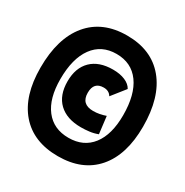

<svg xmlns="http://www.w3.org/2000/svg" viewBox="-158 -814 902 936"><g transform="rotate(30 293.0 -346.5)"><path d="M293 -7.3Q155.3 -7.3 79.8 -94.2Q4.4 -181.2 4.4 -339.4Q4.4 -504.4 79.8 -595.2Q155.3 -686 293 -686Q430.7 -686 506.1 -595.2Q581.5 -504.4 581.5 -339.4Q581.5 -181.2 506.1 -94.2Q430.7 -7.3 293 -7.3ZM293 -110.8Q377.4 -110.8 423.6 -170.7Q469.7 -230.5 469.7 -339.4Q469.7 -455.1 423.6 -518.8Q377.4 -582.5 293 -582.5Q209 -582.5 162.6 -518.8Q116.2 -455.1 116.2 -339.4Q116.2 -230.5 162.6 -170.7Q209 -110.8 293 -110.8ZM320.3 -185.5Q240.2 -185.5 196 -227.5Q151.9 -269.5 151.9 -347.7Q151.9 -423.3 194.8 -465.6Q237.8 -507.8 316.4 -507.8Q356 -507.8 384.5 -495.6Q413.1 -483.4 424.8 -461.4L364.7 -385.7Q351.1 -409.2 320.8 -409.2Q265.1 -409.2 265.1 -348.6Q265.1 -284.2 332 -284.2Q350.1 -284.2 367.7 -287.6Q385.3 -291 401.9 -296.9L413.6 -200.2Q391.1 -191.4 367.2 -188.5Q343.3 -185.5 320.3 -185.5Z"/></g></svg>

Font: Cascadia Mono PL
Style: Bold
Weight: 700
Monospace: yes
Designer: Aaron Bell
Foundry: Saja Typeworks
Version: Version 2404.023; ttfautohint (v1.8.4)